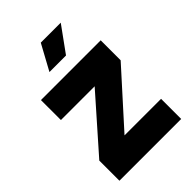

<svg xmlns="http://www.w3.org/2000/svg" viewBox="-208 -788 877 877"><g transform="rotate(-45 230.0 -350.0)"><path d="M32 0H431V-130H195L425 -385V-514H39V-385H257L32 -130ZM157 -577H264L353 -700H224Z"/></g></svg>

Font: Vanilla Cream Black
Style: Regular
Weight: 900
Designer: Jeremy Tribby, Jinavaṁso
Foundry: Tribby Type
Version: Version 1.422;Glyphs 3.1.2 (3151)